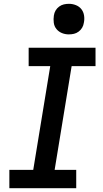

<svg xmlns="http://www.w3.org/2000/svg" viewBox="-20 -985 540 1005"><path d="M379 0H29V-96H154L243 -639H130V-735H480V-639H355L266 -96H379ZM340 -805Q321 -805 304 -812Q287 -819 275.5 -833Q264 -847 261.5 -866Q259 -885 262 -904Q264 -918 271 -930Q278 -942 289.5 -950.5Q301 -959 314 -962Q327 -965 341 -965Q360 -965 377.5 -958Q395 -951 406 -937Q417 -923 420 -904Q423 -885 419 -866Q417 -852 410 -840Q403 -828 391.5 -819.5Q380 -811 367 -808Q354 -805 340 -805Z"/></svg>

Font: Iosevka Term Curly
Style: Bold Italic
Weight: 700
Italic angle: -9°
Designer: Belleve Invis
Foundry: Belleve Invis
Version: Version 32.3.0